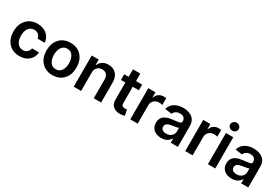

<svg xmlns="http://www.w3.org/2000/svg" viewBox="72 -1829 4222 2907"><g transform="rotate(30 2183.0 -375.5)"><path d="M304.2 10.7Q183.6 10.7 113 -67.1Q42.5 -145 42.5 -270.5Q42.5 -396.5 113.5 -474.6Q184.6 -552.7 303.2 -552.7Q402.8 -552.7 466.8 -499Q530.8 -445.3 537.6 -356.4H414.6Q406.7 -397.9 378.4 -423.3Q350.1 -448.7 305.2 -448.7Q245.1 -448.7 209 -401.6Q172.9 -354.5 172.9 -272.9Q172.9 -189.9 208.7 -142.1Q244.6 -94.2 305.2 -94.2Q348.1 -94.2 377.2 -118.7Q406.2 -143.1 414.6 -186.5H537.6Q530.3 -98.1 467.8 -43.7Q405.3 10.7 304.2 10.7Z M619.6 -270.5Q619.6 -397.9 690.9 -475.3Q762.2 -552.7 881.3 -552.7Q1000.5 -552.7 1071.5 -475.3Q1142.6 -397.9 1142.6 -270.5Q1142.6 -143.6 1071.5 -66.4Q1000.5 10.7 881.3 10.7Q762.2 10.7 690.9 -66.4Q619.6 -143.6 619.6 -270.5ZM881.8 -92.3Q944.3 -92.3 978.3 -142.6Q1012.2 -192.9 1012.2 -271Q1012.2 -349.6 978.3 -400.1Q944.3 -450.7 881.8 -450.7Q818.4 -450.7 784.2 -400.1Q750 -349.6 750 -271Q750 -192.4 784.2 -142.3Q818.4 -92.3 881.8 -92.3Z M1379.9 -319.8V0H1251V-545.4H1374V-452.6H1380.4Q1399.4 -499.5 1441.4 -526.1Q1483.4 -552.7 1543 -552.7Q1628.9 -552.7 1679.7 -498.3Q1730.5 -443.8 1730 -347.2V0H1601.1V-327.6Q1601.1 -382.3 1573 -413.1Q1544.9 -443.8 1495.1 -443.8Q1443.4 -443.8 1411.6 -410.9Q1379.9 -377.9 1379.9 -319.8Z M2132.8 -545.4V-445.8H2025.4V-164.1Q2025.4 -127.9 2040.8 -114.5Q2056.2 -101.1 2083.5 -101.1Q2103 -101.1 2121.1 -106L2142.6 -5.4Q2106.4 6.3 2067.4 7.3Q1991.7 9.8 1943.8 -29.3Q1896 -68.4 1896.5 -142.6V-445.8H1819.3V-545.4H1896.5V-676.3H2025.4V-545.4Z M2240.2 0V-545.4H2365.2V-454.6H2370.6Q2385.3 -501.5 2421.6 -527.3Q2458 -553.2 2505.4 -553.2Q2530.8 -553.2 2551.3 -549.8V-431.6Q2527.3 -439 2491.7 -439Q2438.5 -439 2403.8 -405.8Q2369.1 -372.6 2369.1 -320.8V0Z M2783.7 11.2Q2702.6 11.2 2651.9 -31.7Q2601.1 -74.7 2601.1 -152.8Q2601.1 -188.5 2612.8 -216.1Q2624.5 -243.7 2643.1 -261.2Q2661.6 -278.8 2689.7 -291Q2717.8 -303.2 2745.4 -309.1Q2772.9 -314.9 2808.1 -318.8Q2814.5 -319.3 2826.2 -320.8Q2901.4 -328.6 2919.9 -335.9Q2942.9 -345.2 2942.9 -367.7V-370.1Q2942.9 -410.6 2918.9 -432.4Q2895 -454.1 2850.6 -454.1Q2806.2 -454.1 2777.6 -434.6Q2749 -415 2738.8 -384.8L2618.7 -401.9Q2639.6 -475.1 2700.9 -513.9Q2762.2 -552.7 2850.1 -552.7Q2882.8 -552.7 2913.1 -547.1Q2943.4 -541.5 2972.9 -527.8Q3002.4 -514.2 3023.9 -493.4Q3045.4 -472.7 3058.6 -439.7Q3071.8 -406.7 3071.8 -365.2V0H2947.8V-74.7H2943.8Q2924.3 -37.1 2884 -12.9Q2843.8 11.2 2783.7 11.2ZM2816.9 -83.5Q2873.5 -83.5 2908.4 -116.2Q2943.4 -148.9 2943.4 -195.8V-259.8Q2927.2 -246.6 2825.7 -233.4Q2725.1 -218.8 2725.1 -155.3Q2725.1 -120.6 2750.2 -102.1Q2775.4 -83.5 2816.9 -83.5Z M3200.7 0V-545.4H3325.7V-454.6H3331.1Q3345.7 -501.5 3382.1 -527.3Q3418.5 -553.2 3465.8 -553.2Q3491.2 -553.2 3511.7 -549.8V-431.6Q3487.8 -439 3452.1 -439Q3398.9 -439 3364.3 -405.8Q3329.6 -372.6 3329.6 -320.8V0Z M3714.6 -643.3Q3692.9 -623 3662.1 -623Q3631.3 -623 3609.4 -643.3Q3587.4 -663.6 3587.4 -692.4Q3587.4 -721.2 3609.4 -741.7Q3631.3 -762.2 3662.1 -762.2Q3692.9 -762.2 3714.6 -741.7Q3736.3 -721.2 3736.3 -692.4Q3736.3 -663.6 3714.6 -643.3ZM3597.2 0V-545.4H3726.1V0Z M4014.6 11.2Q3933.6 11.2 3882.8 -31.7Q3832 -74.7 3832 -152.8Q3832 -188.5 3843.8 -216.1Q3855.5 -243.7 3874 -261.2Q3892.6 -278.8 3920.7 -291Q3948.7 -303.2 3976.3 -309.1Q4003.9 -314.9 4039.1 -318.8Q4045.4 -319.3 4057.1 -320.8Q4132.3 -328.6 4150.9 -335.9Q4173.8 -345.2 4173.8 -367.7V-370.1Q4173.8 -410.6 4149.9 -432.4Q4126 -454.1 4081.5 -454.1Q4037.1 -454.1 4008.5 -434.6Q3980 -415 3969.7 -384.8L3849.6 -401.9Q3870.6 -475.1 3931.9 -513.9Q3993.2 -552.7 4081.1 -552.7Q4113.8 -552.7 4144 -547.1Q4174.3 -541.5 4203.9 -527.8Q4233.4 -514.2 4254.9 -493.4Q4276.4 -472.7 4289.6 -439.7Q4302.7 -406.7 4302.7 -365.2V0H4178.7V-74.7H4174.8Q4155.3 -37.1 4115 -12.9Q4074.7 11.2 4014.6 11.2ZM4047.9 -83.5Q4104.5 -83.5 4139.4 -116.2Q4174.3 -148.9 4174.3 -195.8V-259.8Q4158.2 -246.6 4056.6 -233.4Q3956.1 -218.8 3956.1 -155.3Q3956.1 -120.6 3981.2 -102.1Q4006.3 -83.5 4047.9 -83.5Z"/></g></svg>

Font: Interop SemBd
Style: Regular
Weight: 600
Designer: Rasmus Andersson, Google, Jang Haemin
Foundry: jhaemin
Version: Version 1.007